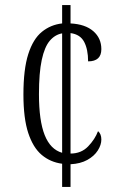

<svg xmlns="http://www.w3.org/2000/svg" viewBox="-20 -734 473 754"><path d="M224 -91Q178 -97 144 -125.5Q110 -154 91 -211.5Q72 -269 72 -363Q72 -462 91 -521.5Q110 -581 144.5 -609Q179 -637 224 -642V-714H257V-642Q315 -639 346.5 -611.5Q378 -584 378 -541Q378 -493 326 -493Q326 -540 310.5 -569.5Q295 -599 257 -604V-131Q299 -131 326 -159Q353 -187 365 -219Q378 -208 378 -186Q378 -165 364 -143Q350 -121 323 -106Q296 -91 257 -89V0H224ZM224 -603Q196 -598 175.5 -574Q155 -550 144 -499Q133 -448 133 -364Q133 -260 155.5 -203.5Q178 -147 224 -134Z"/></svg>

Font: Noto Serif Sinhala ExtraCondensed Light
Style: Regular
Weight: 300
Width: 2
Designer: Jelle Bosma - Monotype Design Team
Foundry: Monotype Imaging Inc.
Version: Version 2.007; ttfautohint (v1.8.4.7-5d5b)